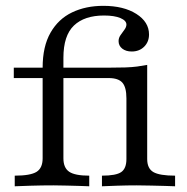

<svg xmlns="http://www.w3.org/2000/svg" viewBox="-20 -651 655 671"><path d="M31.5 0V-37.1Q86.3 -37.1 107.7 -50.4Q129 -63.7 129 -97.6V-378.2H28.2V-414.5H129Q129 -488.7 156.5 -536.7Q183.9 -584.7 231.9 -607.7Q279.8 -630.6 341.1 -630.6Q412.1 -630.6 456.5 -602.4Q500.8 -574.2 500.8 -530.6Q500.8 -504.8 483.9 -487.9Q466.9 -471 440.3 -471Q420.2 -471 407.3 -481Q394.4 -491.1 394.4 -507.3Q394.4 -518.5 401.2 -528.2Q408.1 -537.9 414.9 -547.2Q421.8 -556.5 421.8 -565.3Q421.8 -579 400.8 -587.9Q379.8 -596.8 343.5 -596.8Q275 -596.8 238.3 -561.7Q201.6 -526.6 201.6 -449.2V-414.5H358.9Q393.5 -414.5 417.3 -415.3Q441.1 -416.1 459.3 -418.5Q477.4 -421 494.4 -424.2V-95.2Q494.4 -62.1 516.1 -49.6Q537.9 -37.1 591.9 -37.1V0Q579.8 -0.8 557.7 -1.2Q535.5 -1.6 509.3 -2.4Q483.1 -3.2 458.1 -3.2Q423.4 -3.2 389.1 -2Q354.8 -0.8 336.3 0V-37.1Q385.5 -37.1 403.6 -49.6Q421.8 -62.1 421.8 -95.2V-307.3Q421.8 -346 407.7 -362.1Q393.5 -378.2 359.7 -378.2H201.6V-97.6Q201.6 -64.5 221.8 -50.8Q241.9 -37.1 291.9 -37.1V0Q279.8 -0.8 258.9 -1.2Q237.9 -1.6 214.1 -2.4Q190.3 -3.2 167.7 -3.2Q125.8 -3.2 88.3 -2Q50.8 -0.8 31.5 0Z"/></svg>

Font: Playfair 9pt Light
Style: Regular
Weight: 300
Designer: Claus Eggers Sørensen
Foundry: Claus Eggers Sørensen
Version: Version 2.001;gftools[0.9.30]